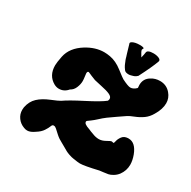

<svg xmlns="http://www.w3.org/2000/svg" viewBox="-139 -737 867 872"><g transform="rotate(30 295.0 -301.5)"><path d="M376 -596.7Q376 -595.7 374 -592.8Q372.1 -589.8 372.1 -587.9Q372.1 -581.1 387.7 -556.6Q392.6 -576.2 393.6 -585.9Q395.5 -600.6 427.7 -600.6Q436.5 -600.6 445.3 -598.6Q454.1 -596.7 460 -592.8Q465.8 -588.9 465.8 -583Q465.8 -582 464.8 -579.1Q452.1 -543.9 418 -477.5Q415 -474.6 410.2 -471.2Q405.3 -467.8 398.9 -465.8Q392.6 -463.9 386.7 -462.4Q380.9 -460.9 376 -460.9Q358.4 -460.9 352.5 -469.7Q348.6 -474.6 345.7 -479.5Q342.8 -484.4 340.8 -488.3Q338.9 -492.2 337.4 -496.1Q335.9 -500 334.5 -503.4Q333 -506.8 331.5 -510.3Q330.1 -513.7 329.1 -517.6Q328.1 -521.5 327.1 -524.9Q326.2 -528.3 324.7 -532.2Q323.2 -536.1 322.3 -540Q315.4 -562.5 309.6 -583Q308.6 -584 308.6 -585.9Q308.6 -590.8 315.4 -594.7Q322.3 -598.6 332 -600.6Q341.8 -602.5 352.5 -602.5Q376 -602.5 376 -596.7ZM213.9 -379.9Q207 -379.9 207 -369.1Q207 -365.2 209 -352.5Q210.9 -339.8 210.9 -330.1Q210.9 -313.5 203.1 -294.9Q195.3 -276.4 179.7 -268.6Q161.1 -246.1 133.8 -246.1Q121.1 -246.1 108.4 -252.9Q66.4 -276.4 66.4 -330.1Q66.4 -344.7 73.2 -378.9Q84 -430.7 138.7 -464.8Q184.6 -493.2 230.5 -493.2Q245.1 -493.2 261.7 -490.2Q294.9 -484.4 328.1 -458.5Q361.3 -432.6 367.2 -429.7Q400.4 -413.1 412.1 -413.1Q427.7 -413.1 442.4 -427.7Q443.4 -428.7 443.4 -431.6Q443.4 -432.6 442.9 -437Q442.4 -441.4 442.4 -444.3Q442.4 -477.5 470.7 -494.1Q490.2 -506.8 515.6 -506.8Q549.8 -506.8 571.3 -481.4Q589.8 -460 589.8 -432.6Q589.8 -401.4 568.4 -366.2Q555.7 -343.8 537.1 -330.6Q518.6 -317.4 496.1 -308.6Q473.6 -299.8 464.8 -293.9Q451.2 -284.2 427.7 -268.6Q404.3 -252.9 388.7 -241.2Q373 -229.5 356.4 -213.9Q344.7 -203.1 333.5 -194.8Q322.3 -186.5 318.8 -184.1Q315.4 -181.6 315.4 -178.7Q315.4 -176.8 315.9 -174.8Q316.4 -172.9 317.9 -170.9Q319.3 -168.9 321.3 -167.5Q323.2 -166 326.2 -164.6Q329.1 -163.1 331.5 -161.6Q334 -160.2 338.9 -158.7Q343.8 -157.2 347.7 -155.3Q351.6 -153.3 357.9 -150.9Q364.3 -148.4 370.1 -146.5Q388.7 -138.7 405.3 -138.7Q421.9 -138.7 439.5 -148.9Q457 -159.2 462.9 -159.2Q465.8 -159.2 471.7 -157.2Q474.6 -157.2 477.1 -169.4Q479.5 -181.6 489.3 -194.8Q499 -208 518.6 -209H522.5Q558.6 -209 578.1 -158.2Q587.9 -131.8 587.9 -109.4Q587.9 -78.1 569.3 -52.7Q559.6 -40 546.4 -32.2Q533.2 -24.4 523.4 -22.5Q513.7 -20.5 499 -19Q484.4 -17.6 479.5 -16.6Q409.2 0 386.7 0Q377.9 0 352.5 -3.9Q338.9 -5.9 326.7 -10.3Q314.5 -14.6 307.1 -18.6Q299.8 -22.5 287.6 -29.8Q275.4 -37.1 269.5 -40Q250 -49.8 235.4 -63Q220.7 -76.2 213.4 -83Q206.1 -89.8 199.2 -89.8H196.3Q190.4 -88.9 187 -79.1Q183.6 -69.3 173.3 -53.7Q163.1 -38.1 142.6 -25.4Q121.1 -9.8 104.5 -9.8Q94.7 -9.8 85.9 -13.7Q64.5 -21.5 51.3 -39.6Q38.1 -57.6 38.1 -80.1Q38.1 -88.9 39.1 -93.8Q45.9 -127.9 67.9 -148.4Q89.8 -168.9 126 -183.6Q162.1 -198.2 170.9 -204.1Q198.2 -223.6 264.2 -257.3Q330.1 -291 354.5 -310.5Q357.4 -316.4 357.4 -321.3Q357.4 -333 341.3 -340.3Q325.2 -347.7 295.9 -353.5Q266.6 -359.4 256.8 -362.3Q244.1 -367.2 233.4 -371.6Q222.7 -376 219.2 -377.9Q215.8 -379.9 213.9 -379.9Z"/></g></svg>

Font: Essays1743
Style: BoldItalic
Weight: 700
Italic angle: -10°
Designer: Based on the typeface in a 1743 English translation of the essays of Montaigne.  PostScript/TrueType font designed by Jo
Version: Version 002.100